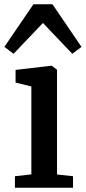

<svg xmlns="http://www.w3.org/2000/svg" viewBox="-34 -874 399 894"><path d="M35.5 0V-53.5L112 -62V-471.5L38.5 -489.5V-548.5L204.5 -568H206.5L231.5 -549.5V-61.5L306 -53.5V0ZM29 -623.5 -13.5 -656 121.5 -854H210.5L345.5 -655.5L302.5 -623.5L166 -767Z"/></svg>

Font: Merriweather SemiBold
Style: Regular
Weight: 600
Version: Version 2.100